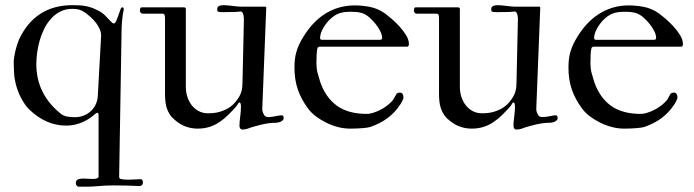

<svg xmlns="http://www.w3.org/2000/svg" viewBox="-20 -492 2668 738"><path d="M119.6 -245.6Q119.6 -188.5 142.6 -141.4Q165.5 -94.2 211.4 -56.6Q223.6 -46.4 238 -43.9Q252.4 -41.5 268.1 -41.5Q284.7 -41.5 300 -47.1Q315.4 -52.7 327.6 -63.5Q339.8 -74.2 347.4 -89.6Q355 -105 356 -124L368.7 -355Q368.7 -367.7 363.3 -380.1Q357.9 -392.6 348.9 -404.3Q339.8 -416 328.4 -426.3Q316.9 -436.5 304.7 -445.3Q293.5 -452.6 283 -455.3Q272.5 -458 258.8 -458Q232.9 -458 212.6 -448Q192.4 -438 177 -421.1Q161.6 -404.3 150.6 -382.6Q139.6 -360.8 132.8 -337.2Q126 -313.5 122.8 -289.8Q119.6 -266.1 119.6 -245.6ZM271.5 211.9Q271.5 200.7 279.8 197.5Q288.1 194.3 299.3 194.3Q309.1 194.3 318.1 195.1Q327.1 195.8 335 195.8Q342.8 195.8 348.4 194.8Q354 193.8 358.9 189.5V-48.8Q358.9 -58.1 354.5 -58.1Q349.6 -58.1 346.7 -54.7Q338.9 -47.9 327.9 -39.8Q316.9 -31.7 302.7 -24.9Q288.6 -18.1 271.2 -13.7Q253.9 -9.3 233.4 -9.3Q194.8 -9.3 159.2 -25.1Q123.5 -41 92.8 -70.8Q84.5 -78.6 76.4 -90.1Q68.4 -101.6 61.3 -115Q54.2 -128.4 48.6 -143.3Q43 -158.2 39.6 -173.8Q34.7 -193.8 33.9 -212.9Q33.2 -231.9 32.7 -252.4Q32.7 -260.7 34.4 -272Q36.1 -283.2 38.8 -295.2Q41.5 -307.1 45.2 -318.6Q48.8 -330.1 52.7 -339.4Q114.7 -472.2 258.8 -472.2Q274.4 -472.2 286.9 -471.4Q299.3 -470.7 310.3 -468.5Q321.3 -466.3 332.3 -462.4Q343.3 -458.5 356 -452.1Q372.1 -444.3 384.3 -432.1Q396.5 -419.9 406.7 -408.7Q413.1 -401.9 417 -401.9Q422.4 -401.9 426.8 -411.6Q431.2 -421.4 435.1 -432.9Q439 -444.3 442.4 -454.1Q445.8 -463.9 449.7 -463.9Q455.6 -463.9 455.6 -457V-455.1Q453.6 -447.3 452.1 -436.5Q450.7 -425.8 449.5 -414.6Q448.2 -403.3 447.8 -392.6Q447.3 -381.8 447.3 -373.5L438 186Q438 195.3 443.8 195.8Q455.6 198.7 471.7 198.7Q485.4 198.7 497.6 197.8Q509.8 196.8 520 196.8Q526.4 196.8 527.8 201.4Q529.3 206.1 529.3 210.4Q529.3 215.8 525.6 219.5Q522 223.1 516.6 223.1Q505.9 223.1 492.2 222.2Q478.5 221.2 461.9 221.2Q447.8 221.2 434.3 220.9Q420.9 220.7 412.6 220.7Q387.2 220.7 360.6 223.1Q334 225.6 312 225.6H280.3Q275.9 223.6 273.7 220Q271.5 216.3 271.5 211.9Z M900.4 -8.3Q900.4 -22.5 903.3 -43.5Q906.2 -64.5 906.2 -84.5Q906.2 -87.9 905 -93Q903.8 -98.1 899.4 -98.1Q897.5 -98.1 894.8 -93Q892.1 -87.9 887.7 -82.5Q872.1 -64.9 856.4 -49.6Q840.8 -34.2 823.2 -22.5Q805.7 -10.7 785.2 -4.2Q764.6 2.4 739.7 2.4Q715.8 2.4 693.8 -5.6Q671.9 -13.7 652.8 -30.3Q640.6 -40 633.1 -51.5Q625.5 -63 621.3 -75.7Q617.2 -88.4 615.7 -102.5Q614.3 -116.7 614.3 -131.8V-419.9Q614.3 -427.2 613 -433.3Q611.8 -439.5 604 -439.5H527.8Q523.4 -439.5 520.5 -443.4Q517.6 -447.3 517.6 -451.2Q517.6 -453.1 518.8 -458.5Q520 -463.9 525.4 -463.9H686.5Q694.3 -463.9 694.3 -457V-157.2Q694.3 -138.7 700 -120.6Q705.6 -102.5 716.3 -88.4Q727.1 -74.2 742.9 -65.4Q758.8 -56.6 779.8 -56.6Q803.7 -56.6 821.3 -61.3Q838.9 -65.9 857.4 -76.2Q877.9 -88.4 893.6 -111.3Q899.4 -119.6 902.8 -127Q906.2 -134.3 908.2 -141.6Q910.2 -148.9 911.1 -157.2Q912.1 -165.5 912.1 -175.8L917.5 -418Q917.5 -419.4 917.2 -424.1Q917 -428.7 915.8 -434.1Q914.6 -439.5 912.1 -443.6Q909.7 -447.8 905.3 -447.8Q902.3 -447.8 893.8 -446.8Q885.3 -445.8 874 -445.8Q863.3 -445.8 853.8 -445.6Q844.2 -445.3 838.9 -445.3Q828.6 -445.3 821.8 -446.3Q814.9 -447.3 814.9 -453.6Q814.9 -457 815.4 -460.9Q815.9 -464.8 819.3 -467.3Q823.7 -470.2 829.3 -471.2Q835 -472.2 840.3 -472.2Q847.2 -472.2 856 -471.2Q864.7 -470.2 874 -469.2Q883.3 -468.3 891.6 -467.3Q899.9 -466.3 906.2 -466.3H1000Q1003.4 -466.3 1003.4 -462.9L988.3 -78.6V-71.8Q988.3 -69.3 988.3 -67.9Q988.3 -66.4 989.3 -64Q991.2 -55.7 996.1 -48.8Q1001 -42 1011.7 -42Q1018.1 -42 1025.4 -43Q1032.7 -43.9 1039.6 -45.4Q1046.4 -46.9 1052.5 -47.9Q1058.6 -48.8 1062.5 -48.8Q1067.9 -48.8 1069.1 -44.9Q1070.3 -41 1070.3 -38.1Q1070.3 -32.2 1066.2 -29.1Q1062 -25.9 1057.6 -23.4Q1046.9 -20 1038.1 -20Q1032.7 -20 1028.1 -19.8Q1023.4 -19.5 1015.1 -18.6Q999.5 -16.6 981.2 -12.2Q962.9 -7.8 948.7 -3.4Q938.5 0.5 929.9 3.2Q921.4 5.9 911.6 5.9Q906.2 5.9 903.3 1.5Q900.4 -2.9 900.4 -8.3Z M1544.9 -312.5H1207Q1201.7 -310.5 1200.7 -308.3Q1199.7 -306.2 1198.7 -299.8Q1197.8 -295.4 1197 -280.8Q1196.3 -266.1 1196.3 -247.6Q1196.3 -229 1200.7 -211.9Q1205.1 -194.8 1210.4 -178.2Q1231 -117.7 1274.7 -85.9Q1318.4 -54.2 1389.6 -54.2Q1400.4 -54.2 1413.1 -58.1Q1425.8 -62 1438.5 -68.1Q1451.2 -74.2 1462.9 -82.5Q1474.6 -90.8 1483.4 -99.6Q1489.7 -105.5 1493.9 -113Q1498 -120.6 1504.4 -131.8Q1506.3 -133.8 1509.8 -135Q1513.2 -136.2 1515.6 -136.2Q1524.4 -136.2 1527.6 -130.6Q1530.8 -125 1530.8 -116.7Q1530.8 -114.3 1529.1 -110.1Q1527.3 -106 1525.1 -101.6Q1522.9 -97.2 1520.3 -93Q1517.6 -88.9 1516.1 -86.9Q1497.6 -59.1 1469.2 -37.8Q1440.9 -16.6 1401.4 -3.4Q1392.6 -1 1371.3 0.7Q1350.1 2.4 1325.2 2.4Q1303.2 2.4 1280 -3.4Q1256.8 -9.3 1234.9 -20Q1212.9 -30.8 1194.1 -44.9Q1175.3 -59.1 1163.1 -76.2Q1136.7 -112.3 1124.3 -149.4Q1111.8 -186.5 1111.8 -232.4Q1111.8 -249 1113.5 -263.9Q1115.2 -278.8 1119.4 -293Q1123.5 -307.1 1129.9 -321Q1136.2 -335 1145.5 -349.6Q1161.6 -376.5 1182.1 -398.9Q1202.6 -421.4 1227.5 -437.5Q1252.4 -453.6 1281.2 -462.4Q1310.1 -471.2 1343.3 -471.2Q1371.1 -471.2 1401.1 -465.6Q1431.2 -460 1459 -440.9Q1467.8 -434.6 1483.4 -421.4Q1499 -408.2 1514.2 -391.8Q1529.3 -375.5 1540.5 -357.4Q1551.8 -339.4 1551.8 -322.8Q1551.8 -318.4 1550 -315.4Q1548.3 -312.5 1544.9 -312.5ZM1219.7 -338.9H1437Q1445.3 -338.9 1447 -341.1Q1448.7 -343.3 1448.7 -345.7Q1448.7 -356.9 1443.1 -369.1Q1437.5 -381.3 1429.4 -392.3Q1421.4 -403.3 1413.1 -412.1Q1404.8 -420.9 1398.9 -425.8Q1383.3 -439 1367.7 -442.9Q1352.1 -446.8 1332 -446.8Q1323.7 -446.8 1316.7 -446.5Q1309.6 -446.3 1302.7 -445.3Q1295.9 -444.3 1289.1 -442.4Q1282.2 -440.4 1273.9 -436.5Q1264.6 -432.1 1253.7 -422.6Q1242.7 -413.1 1233.2 -400.6Q1223.6 -388.2 1217 -373.5Q1210.4 -358.9 1210.4 -344.7Q1210.4 -338.9 1219.7 -338.9Z M1953.6 -8.3Q1953.6 -22.5 1956.5 -43.5Q1959.5 -64.5 1959.5 -84.5Q1959.5 -87.9 1958.3 -93Q1957 -98.1 1952.6 -98.1Q1950.7 -98.1 1948 -93Q1945.3 -87.9 1940.9 -82.5Q1925.3 -64.9 1909.7 -49.6Q1894 -34.2 1876.5 -22.5Q1858.9 -10.7 1838.4 -4.2Q1817.9 2.4 1793 2.4Q1769 2.4 1747.1 -5.6Q1725.1 -13.7 1706.1 -30.3Q1693.8 -40 1686.3 -51.5Q1678.7 -63 1674.6 -75.7Q1670.4 -88.4 1668.9 -102.5Q1667.5 -116.7 1667.5 -131.8V-419.9Q1667.5 -427.2 1666.3 -433.3Q1665 -439.5 1657.2 -439.5H1581.1Q1576.7 -439.5 1573.7 -443.4Q1570.8 -447.3 1570.8 -451.2Q1570.8 -453.1 1572 -458.5Q1573.2 -463.9 1578.6 -463.9H1739.7Q1747.6 -463.9 1747.6 -457V-157.2Q1747.6 -138.7 1753.2 -120.6Q1758.8 -102.5 1769.5 -88.4Q1780.3 -74.2 1796.1 -65.4Q1812 -56.6 1833 -56.6Q1856.9 -56.6 1874.5 -61.3Q1892.1 -65.9 1910.6 -76.2Q1931.2 -88.4 1946.8 -111.3Q1952.6 -119.6 1956.1 -127Q1959.5 -134.3 1961.4 -141.6Q1963.4 -148.9 1964.4 -157.2Q1965.3 -165.5 1965.3 -175.8L1970.7 -418Q1970.7 -419.4 1970.5 -424.1Q1970.2 -428.7 1969 -434.1Q1967.8 -439.5 1965.3 -443.6Q1962.9 -447.8 1958.5 -447.8Q1955.6 -447.8 1947 -446.8Q1938.5 -445.8 1927.2 -445.8Q1916.5 -445.8 1907 -445.6Q1897.5 -445.3 1892.1 -445.3Q1881.8 -445.3 1875 -446.3Q1868.2 -447.3 1868.2 -453.6Q1868.2 -457 1868.7 -460.9Q1869.1 -464.8 1872.6 -467.3Q1877 -470.2 1882.6 -471.2Q1888.2 -472.2 1893.6 -472.2Q1900.4 -472.2 1909.2 -471.2Q1918 -470.2 1927.2 -469.2Q1936.5 -468.3 1944.8 -467.3Q1953.1 -466.3 1959.5 -466.3H2053.2Q2056.6 -466.3 2056.6 -462.9L2041.5 -78.6V-71.8Q2041.5 -69.3 2041.5 -67.9Q2041.5 -66.4 2042.5 -64Q2044.4 -55.7 2049.3 -48.8Q2054.2 -42 2064.9 -42Q2071.3 -42 2078.6 -43Q2085.9 -43.9 2092.8 -45.4Q2099.6 -46.9 2105.7 -47.9Q2111.8 -48.8 2115.7 -48.8Q2121.1 -48.8 2122.3 -44.9Q2123.5 -41 2123.5 -38.1Q2123.5 -32.2 2119.4 -29.1Q2115.2 -25.9 2110.8 -23.4Q2100.1 -20 2091.3 -20Q2085.9 -20 2081.3 -19.8Q2076.7 -19.5 2068.4 -18.6Q2052.7 -16.6 2034.4 -12.2Q2016.1 -7.8 2002 -3.4Q1991.7 0.5 1983.2 3.2Q1974.6 5.9 1964.8 5.9Q1959.5 5.9 1956.5 1.5Q1953.6 -2.9 1953.6 -8.3Z M2598.1 -312.5H2260.3Q2254.9 -310.5 2253.9 -308.3Q2252.9 -306.2 2252 -299.8Q2251 -295.4 2250.2 -280.8Q2249.5 -266.1 2249.5 -247.6Q2249.5 -229 2253.9 -211.9Q2258.3 -194.8 2263.7 -178.2Q2284.2 -117.7 2327.9 -85.9Q2371.6 -54.2 2442.9 -54.2Q2453.6 -54.2 2466.3 -58.1Q2479 -62 2491.7 -68.1Q2504.4 -74.2 2516.1 -82.5Q2527.8 -90.8 2536.6 -99.6Q2543 -105.5 2547.1 -113Q2551.3 -120.6 2557.6 -131.8Q2559.6 -133.8 2563 -135Q2566.4 -136.2 2568.8 -136.2Q2577.6 -136.2 2580.8 -130.6Q2584 -125 2584 -116.7Q2584 -114.3 2582.3 -110.1Q2580.6 -106 2578.4 -101.6Q2576.2 -97.2 2573.5 -93Q2570.8 -88.9 2569.3 -86.9Q2550.8 -59.1 2522.5 -37.8Q2494.1 -16.6 2454.6 -3.4Q2445.8 -1 2424.6 0.7Q2403.3 2.4 2378.4 2.4Q2356.4 2.4 2333.3 -3.4Q2310.1 -9.3 2288.1 -20Q2266.1 -30.8 2247.3 -44.9Q2228.5 -59.1 2216.3 -76.2Q2189.9 -112.3 2177.5 -149.4Q2165 -186.5 2165 -232.4Q2165 -249 2166.7 -263.9Q2168.5 -278.8 2172.6 -293Q2176.8 -307.1 2183.1 -321Q2189.5 -335 2198.7 -349.6Q2214.8 -376.5 2235.4 -398.9Q2255.9 -421.4 2280.8 -437.5Q2305.7 -453.6 2334.5 -462.4Q2363.3 -471.2 2396.5 -471.2Q2424.3 -471.2 2454.3 -465.6Q2484.4 -460 2512.2 -440.9Q2521 -434.6 2536.6 -421.4Q2552.2 -408.2 2567.4 -391.8Q2582.5 -375.5 2593.8 -357.4Q2605 -339.4 2605 -322.8Q2605 -318.4 2603.3 -315.4Q2601.6 -312.5 2598.1 -312.5ZM2272.9 -338.9H2490.2Q2498.5 -338.9 2500.2 -341.1Q2502 -343.3 2502 -345.7Q2502 -356.9 2496.3 -369.1Q2490.7 -381.3 2482.7 -392.3Q2474.6 -403.3 2466.3 -412.1Q2458 -420.9 2452.1 -425.8Q2436.5 -439 2420.9 -442.9Q2405.3 -446.8 2385.3 -446.8Q2377 -446.8 2369.9 -446.5Q2362.8 -446.3 2356 -445.3Q2349.1 -444.3 2342.3 -442.4Q2335.4 -440.4 2327.1 -436.5Q2317.9 -432.1 2306.9 -422.6Q2295.9 -413.1 2286.4 -400.6Q2276.9 -388.2 2270.3 -373.5Q2263.7 -358.9 2263.7 -344.7Q2263.7 -338.9 2272.9 -338.9Z"/></svg>

Font: IM FELL French Canon
Style: Regular
Weight: 400
Designer: Igino Marini
Foundry: Igino Marini,
Version: 3.00